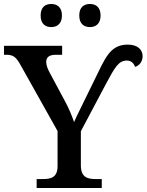

<svg xmlns="http://www.w3.org/2000/svg" viewBox="-24 -944 736 964"><path d="M428 -808C456 -808 481 -824 481 -866C481 -909 456 -924 428 -924C398 -924 374 -909 374 -866C374 -824 398 -808 428 -808ZM233 -808C262 -808 287 -824 287 -866C287 -909 262 -924 233 -924C204 -924 180 -909 180 -866C180 -824 204 -808 233 -808ZM160 0H487V-45H457C416 -45 382 -53 382 -114V-285L506 -519C552 -605 571 -640 613 -640C634 -640 648 -627 654 -608C677 -615 692 -636 692 -662C692 -694 668 -720 617 -720C527 -720 503 -649 451 -544L406 -452C385 -407 360 -361 348 -331C337 -362 322 -401 299 -442L225 -580C217 -595 208 -615 208 -633C208 -653 219 -669 256 -669H288V-714H-4V-669H9C45 -669 59 -654 80 -616L265 -286V-110C265 -52 231 -45 190 -45H160Z"/></svg>

Font: Noto Serif Medium
Style: Regular
Weight: 500
Designer: Monotype Design Team
Foundry: Monotype Imaging Inc.
Version: Version 2.013